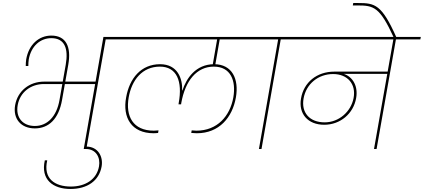

<svg xmlns="http://www.w3.org/2000/svg" viewBox="-20 -984 2799 1268"><path d="M210 -136C302 -136 368 -198 390 -325L431 -557C452 -677 415 -749 319 -749C237 -749 170 -690 153 -592C151 -578 150 -563 150 -548H167C167 -564 168 -578 170 -592C186 -681 247 -732 319 -732C407 -732 433 -664 414 -556L373 -324C354 -214 292 -152 210 -152C131 -152 82 -207 97 -290C112 -375 183 -429 270 -429H619L621 -445H272C174 -445 97 -384 80 -290C64 -199 119 -136 210 -136ZM550 0 678 -724H840L842 -740H663L533 0Z M445 264C557 264 634 210 651 116C663 50 627 -16 550 -16H536L533 0H547C615 0 644 57 634 114C619 201 544 248 448 248C341 248 264 195 292 75H276C247 203 331 264 445 264Z M1183 -387C1186 -464 1154 -560 1037 -560C912 -560 835 -467 813 -341C788 -208 848 -104 995 -104C1006 -104 1014 -105 1024 -106L1027 -123C1016 -122 1006 -121 996 -121C858 -121 808 -217 830 -341C850 -456 920 -544 1036 -544C1147 -544 1187 -448 1160 -303L1159 -295H1176L1177 -303C1203 -451 1279 -544 1392 -544C1503 -544 1540 -452 1521 -341C1499 -217 1415 -121 1277 -121C1267 -121 1257 -122 1246 -123L1243 -106C1255 -105 1268 -104 1280 -104C1427 -104 1515 -208 1538 -341C1559 -461 1514 -560 1394 -560C1272 -560 1210 -465 1185 -387ZM1401 -552 1431 -724H1725L1728 -740H763L760 -724H1414L1384 -552Z M1707 0 1834 -724H1996L1999 -740H1658L1655 -724H1817L1690 0Z M2121 -160C2227 -160 2314 -233 2332 -336C2348 -425 2300 -488 2235 -500L2232 -496H2544L2547 -511H2188C2072 -511 1986 -440 1968 -334C1950 -233 2013 -160 2121 -160ZM2124 -176C2024 -176 1968 -241 1985 -334C2002 -430 2082 -495 2180 -495C2275 -495 2333 -429 2315 -336C2298 -247 2219 -176 2124 -176ZM2467 0 2596 -731H2579L2450 0ZM2756 -724 2759 -740H1929L1926 -724Z M2598 -737C2501 -955 2456 -964 2345 -964H2313L2310 -948H2342C2448 -948 2488 -938 2580 -737Z"/></svg>

Font: Poppins Devanagari Thin
Style: Italic
Weight: 100
Italic angle: -10°
Designer: Ninad Kale (Devanagari), Jonny Pinhorn (Latin)
Foundry: Indian Type Foundry
Version: 4.005